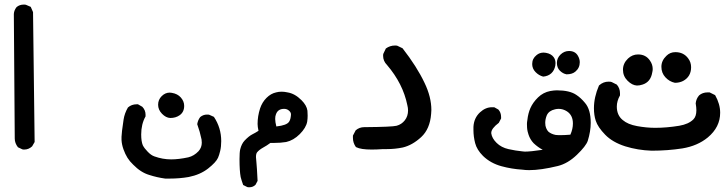

<svg xmlns="http://www.w3.org/2000/svg" viewBox="-20 -460 3096 820"><path d="M81.1 -440.4Q88.9 -440.4 90.8 -439.5L111.3 -430.7L121.1 -408.2L127.9 146.5L117.2 165Q102.5 178.7 84 178.7Q77.1 178.7 75.2 177.7L56.6 168.9Q43 151.4 43 131.8L39.1 -400.4Q40 -416 50.8 -429.7Q63.5 -440.4 81.1 -440.4Z M499 137.7Q499 129.9 499 124Q499 109.4 507.8 50.8Q511.7 24.4 526.4 -1Q542 -14.6 563.5 -14.6Q565.4 -14.6 569.3 -14.6L587.9 -3.9Q601.6 10.7 601.6 29.3Q601.6 32.2 601.6 37.1Q583 70.3 583 114.3Q583 143.6 589.8 160.2Q596.7 173.8 610.4 187.5Q625 203.1 639.6 208Q674.8 220.7 710.9 220.7Q743.2 220.7 784.2 211.9Q808.6 206.1 828.1 185.5Q841.8 169.9 841.8 149.4Q841.8 142.6 840.8 135.7Q834 102.5 822.3 70.3Q825.2 52.7 835 40Q847.7 29.3 864.3 29.3Q872.1 29.3 874 30.3L893.6 39.1Q924.8 85.9 924.8 142.6Q924.8 166 920.4 184.6Q916 203.1 911.1 213.9Q902.3 233.4 868.7 259.8Q835 286.1 786.1 295.9Q747.1 302.7 705.1 302.7Q690.4 302.7 685.5 302.7Q650.4 297.9 617.2 287.1Q581.1 276.4 548.8 243.2Q534.2 229.5 524.4 213.9Q514.6 198.2 507.3 177.7Q500 157.2 499 137.7ZM705.1 -64.5Q710 -64.5 713.9 -63.5Q738.3 -59.6 752.4 -43.5Q766.6 -27.3 766.6 -7.8Q766.6 18.6 747.1 32.2Q730.5 43.9 707 43.9Q688.5 43 671.9 25.9Q655.3 8.8 655.3 -12.7Q655.3 -34.2 670.4 -49.3Q685.5 -64.5 705.1 -64.5Z M1007.8 295.9Q1002.9 269.5 1002.9 219.7Q1002.9 190.4 1005.9 177.7Q1011.7 154.3 1024.4 140.6Q1043 121.1 1057.6 113.8Q1072.3 106.4 1084 98.6Q1080.1 81.1 1080.1 69.3Q1080.1 36.1 1090.8 2.9Q1099.6 -23.4 1118.2 -42Q1136.7 -60.5 1159.2 -65.4Q1169.9 -68.4 1182.6 -68.4Q1195.3 -68.4 1208 -65.4Q1239.3 -60.5 1267.6 -32.2Q1290 -9.8 1293 12.7Q1293.9 22.5 1293.9 34.2Q1293.9 45.9 1292 59.6Q1287.1 85.9 1260.3 112.8Q1233.4 139.6 1202.1 146.5Q1178.7 150.4 1150.4 150.4Q1143.6 150.4 1134.8 150.4Q1119.1 162.1 1104.5 169.9Q1086.9 179.7 1078.1 190.4Q1073.2 196.3 1073.2 210.9Q1073.2 216.8 1075.2 234.4Q1077.1 252 1080.1 312.5L1071.3 329.1Q1060.5 339.8 1044.9 339.8Q1038.1 339.8 1036.1 338.9L1018.6 330.1Q1011.7 311.5 1007.8 295.9ZM1222.7 28.3Q1222.7 18.6 1211.9 10.7Q1204.1 4.9 1193.4 4.9Q1166 4.9 1158.2 29.3Q1155.3 36.1 1155.3 48.3Q1155.3 60.5 1160.2 80.1Q1205.1 75.2 1214.8 59.6Q1218.8 53.7 1220.7 44.9Q1222.7 34.2 1222.7 28.3Z M1616.2 -221.7Q1616.2 -228.5 1617.2 -230.5L1627.9 -252.9Q1645.5 -265.6 1667 -265.6Q1674.8 -265.6 1676.8 -264.6L1699.2 -253.9Q1760.7 -174.8 1793 -106.4Q1822.3 -45.9 1822.3 9.8Q1822.3 17.6 1821.3 26.4Q1816.4 90.8 1778.8 125.5Q1741.2 160.2 1700.2 169.9Q1667 176.8 1631.8 176.8Q1624 176.8 1616.2 176.8Q1588.9 178.7 1567.4 178.7Q1521.5 178.7 1502 168.9L1500 168Q1487.3 150.4 1487.3 128.9Q1487.3 125 1487.3 119.1L1499 96.7Q1514.6 83 1536.1 83Q1539.1 83 1542 83Q1654.3 82 1673.8 77.1Q1695.3 71.3 1709 53.7Q1722.7 36.1 1722.7 11.7Q1722.7 1 1719.7 -10.7Q1701.2 -102.5 1632.8 -182.6Q1616.2 -199.2 1616.2 -221.7Z M2237.3 115.2Q2235.4 110.4 2233.4 101.6Q2231.4 92.8 2231 84.5Q2230.5 76.2 2230.5 69.3Q2230.5 62.5 2232.4 51.8Q2235.4 24.4 2245.1 2Q2255.9 -22.5 2277.8 -43.9Q2299.8 -65.4 2330.1 -71.3Q2346.7 -74.2 2358.4 -74.2Q2413.1 -74.2 2441.4 -54.7Q2460.9 -42 2478.5 -20.5Q2502.9 7.8 2502.9 64.5Q2502.9 100.6 2490.2 141.6Q2482.4 164.1 2443.8 201.2Q2405.3 238.3 2362.3 249Q2290 266.6 2240.2 266.6Q2224.6 266.6 2210.9 264.6Q2165 261.7 2122.1 250Q2075.2 237.3 2043 206.1Q2016.6 179.7 2009.3 151.4Q2002 123 2002 95.7Q2002 88.9 2002 82Q2003.9 43.9 2030.3 19.5Q2053.7 -2 2081.1 -2Q2085 -2 2090.8 -2L2108.4 7.8Q2120.1 20.5 2120.1 40Q2120.1 42 2120.1 45.9L2110.4 64.5Q2078.1 88.9 2078.1 107.4Q2078.1 108.4 2078.1 109.4Q2081.1 130.9 2101.1 150.4Q2121.1 169.9 2151.4 176.8Q2181.6 183.6 2210.9 186.5Q2215.8 187.5 2221.7 187.5Q2246.1 187.5 2297.9 179.7Q2277.3 168.9 2258.8 151.4Q2244.1 135.7 2237.3 115.2ZM2426.8 67.4Q2426.8 32.2 2401.4 15.6Q2384.8 4.9 2366.2 4.9Q2358.4 4.9 2350.6 6.8Q2324.2 12.7 2315.4 32.2Q2308.6 48.8 2308.6 64.5Q2308.6 78.1 2312.5 86.9Q2316.4 96.7 2322.3 102.5Q2334 112.3 2352.5 116.2Q2359.4 117.2 2374.5 117.2Q2389.6 117.2 2416 115.2Q2426.8 90.8 2426.8 67.4ZM2252.9 -186.5Q2252.9 -210 2271.5 -224.6Q2284.2 -235.4 2301.8 -235.4Q2306.6 -235.4 2311.5 -234.4Q2334 -230.5 2344.7 -215.8Q2352.5 -205.1 2352.5 -190.4Q2352.5 -185.5 2351.6 -179.7Q2347.7 -159.2 2334.5 -147Q2321.3 -134.8 2299.8 -132.8Q2281.2 -137.7 2267.1 -152.3Q2252.9 -167 2252.9 -186.5ZM2399.4 -142.6Q2383.8 -145.5 2371.1 -158.2Q2358.4 -170.9 2358.4 -191.4Q2358.4 -211.9 2374 -227.1Q2389.6 -242.2 2410.2 -242.2Q2436.5 -242.2 2448.2 -221.7Q2456.1 -208 2456.1 -194.3Q2456.1 -169.9 2437.5 -154.3Q2423.8 -142.6 2400.4 -142.6Z M2516.6 2Q2516.6 -44.9 2538.1 -94.7L2539.1 -95.7Q2556.6 -111.3 2579.1 -111.3Q2589.8 -111.3 2592.8 -109.4L2614.3 -98.6Q2627.9 -83 2627.9 -61.5Q2627.9 -58.6 2627.9 -52.7Q2614.3 -28.3 2614.3 -4.9Q2614.3 32.2 2639.6 52.7Q2661.1 71.3 2701.2 78.6Q2741.2 85.9 2778.3 85.9Q2827.1 85.9 2880.9 77.1Q2920.9 70.3 2941.4 49.8Q2954.1 37.1 2954.1 10.7Q2954.1 -1 2951.2 -18.6Q2953.1 -38.1 2965.8 -52.7Q2980.5 -65.4 3002 -65.4Q3004.9 -65.4 3010.7 -65.4L3034.2 -53.7Q3055.7 -15.6 3055.7 21.5Q3055.7 83 3002.9 127Q2959 163.1 2894.5 173.8Q2831.1 183.6 2762.7 183.6Q2704.1 181.6 2650.4 165Q2595.7 147.5 2564.5 115.2Q2533.2 83 2524.4 55.7Q2516.6 32.2 2516.6 2ZM2662.1 -210Q2680.7 -227.5 2705.1 -227.5Q2738.3 -227.5 2755.9 -201.2Q2767.6 -184.6 2767.6 -165Q2767.6 -158.2 2765.6 -150.4Q2758.8 -109.4 2723.6 -98.6Q2711.9 -94.7 2700.2 -94.7Q2679.7 -95.7 2660.2 -115.2Q2640.6 -134.8 2640.6 -162.1Q2640.6 -189.5 2662.1 -210ZM2826.2 -221.7Q2841.8 -237.3 2864.3 -237.3Q2899.4 -237.3 2918.9 -210.9Q2931.6 -194.3 2931.6 -172.9Q2931.6 -132.8 2897.5 -114.3Q2881.8 -106.4 2863.3 -106.4H2862.3Q2838.9 -111.3 2821.8 -129.9Q2804.7 -148.4 2804.7 -174.8Q2804.7 -201.2 2826.2 -221.7Z"/></svg>

Font: JasonHandwriting2
Style: SemiBold
Weight: 600
Version: Version 1.04.7